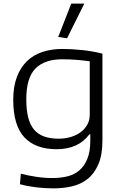

<svg xmlns="http://www.w3.org/2000/svg" viewBox="-20 -820 668 1059"><path d="M301 -616 373 -800H445L350 -609ZM275 219Q227 219 178 213Q129 207 90 196L95 138Q133 148 178.5 155Q224 162 269 162Q314 162 352.5 152.5Q391 143 418.5 119Q446 95 462 55.5Q478 16 478 -44V-79H473Q412 3 292 3Q176 3 114.5 -62.5Q53 -128 53 -270Q53 -342 73 -395Q93 -448 128.5 -482.5Q164 -517 214 -533.5Q264 -550 324 -550Q373 -550 432 -544Q491 -538 545 -524V-47Q545 35 522.5 86.5Q500 138 462.5 167.5Q425 197 376 208Q327 219 275 219ZM304 -55Q338 -55 369 -64Q400 -73 423.5 -90Q447 -107 461 -131.5Q475 -156 475 -186V-482Q447 -486 407.5 -489.5Q368 -493 323 -493Q226 -493 175.5 -442Q125 -391 125 -273Q125 -214 135.5 -172.5Q146 -131 168 -105Q190 -79 224 -67Q258 -55 304 -55Z"/></svg>

Font: Encode Sans Wide
Style: Light
Weight: 300
Designer: Pablo Impallari, Andres Torresi
Foundry: Pablo Impallari, Andres Torresi
Version: Version 1.000; ttfautohint (v1.00) -l 8 -r 50 -G 200 -x 14 -